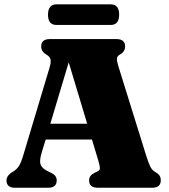

<svg xmlns="http://www.w3.org/2000/svg" viewBox="-20 -884 794 904"><path d="M247 -35Q247 0 207 0H50.5Q10.5 0 10.5 -35Q10.5 -54.5 32 -70L42.5 -76.5Q56.5 -85 67.2 -99.5Q78 -114 89 -151L212.5 -563Q221 -590.5 218 -604Q215 -617.5 199 -626.5Q174 -641 174 -665Q174 -700 214.5 -700H528.5Q569 -700 569 -665Q569 -640 543.5 -626.5Q532.5 -620.5 530.8 -610.2Q529 -600 535.5 -578L669 -149Q680 -114.5 688.2 -98.5Q696.5 -82.5 710 -75Q725.5 -66 731.2 -57.2Q737 -48.5 737 -35Q737 0 696.5 0H440.5Q399.5 0 399.5 -35Q399.5 -57.5 424.5 -70L439.5 -77Q451 -82.5 450.5 -92.8Q450 -103 443 -127.5L413 -227H195L176 -164.5Q164.5 -126.5 171.5 -108.2Q178.5 -90 209 -76L223 -69Q247 -57 247 -35ZM217 -301.5H390.5L303.5 -590.5ZM206 -814.5Q206 -863.5 246 -863.5H501Q541 -863.5 541 -815Q541 -766.5 501 -766.5H246Q206 -766.5 206 -814.5Z"/></svg>

Font: Fraunces 72pt Soft Black
Style: Regular
Weight: 900
Version: Version 1.000;[b76b70a41]